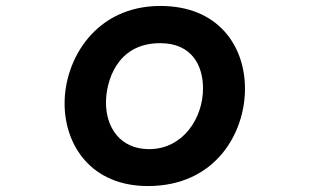

<svg xmlns="http://www.w3.org/2000/svg" viewBox="-20 -555 1040 645"><path d="M477 70C703 70 803 -107 803 -257C803 -402 712 -535 519 -535C300 -535 197 -355 197 -208C197 -66 287 70 477 70ZM481 -54C382 -54 336 -129 336 -210C336 -278 370 -410 518 -410C626 -410 662 -333 662 -258C662 -157 594 -54 481 -54Z"/></svg>

Font: LINE Seed JP_OTF Bold
Style: Regular
Weight: 700
Designer: LINE & Fontrix & Fontworks
Version: Version 1.009